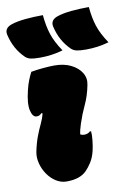

<svg xmlns="http://www.w3.org/2000/svg" viewBox="-100 -873 666 942"><g transform="rotate(-10 233.0 -402.0)"><path d="M181 -814Q186 -759 199.5 -717.5Q213 -676 246 -627Q191 -611 132 -611Q101 -611 85.5 -614.5Q70 -618 59 -628Q9 -676 -8 -750Q-15 -783 22 -796Q51 -806 94 -810Q137 -814 181 -814ZM410 -814Q415 -759 428.5 -717.5Q442 -676 475 -627Q420 -611 361 -611Q330 -611 314.5 -614.5Q299 -618 288 -628Q238 -676 221 -750Q214 -783 251 -796Q280 -806 323 -810Q366 -814 410 -814ZM77 -550Q104 -555 137 -558Q170 -561 194 -561Q241 -561 275.5 -544Q310 -527 327 -499.5Q344 -472 337 -439Q327 -387 307 -344.5Q287 -302 273 -259Q262 -226 260 -206Q268 -201 279 -201Q298 -201 309 -212H315Q317 -195 314 -166.5Q311 -138 306 -117Q298 -83 283 -60Q268 -37 254 -23Q221 10 155 10Q127 10 102.5 -5.5Q78 -21 60.5 -46.5Q43 -72 35.5 -101.5Q28 -131 33 -158Q42 -202 54 -233.5Q66 -265 78 -290Q90 -315 96 -339L91 -342Q84 -335 78.5 -332.5Q73 -330 65 -330Q45 -330 37 -365Q29 -400 45 -464Q51 -490 59.5 -511.5Q68 -533 77 -550Z"/></g></svg>

Font: Recursive Sn Csl St XBk
Style: Italic
Weight: 1000
Italic angle: -15°
Version: Version 1.085;hotconv 1.1.0;makeotfexe 2.6.0; ttfautohint (v